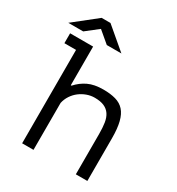

<svg xmlns="http://www.w3.org/2000/svg" viewBox="-238 -999 1041 1127"><g transform="rotate(30 282.0 -435.5)"><path d="M4 -700H160V-438H165Q196 -473 237 -492.5Q278 -512 339 -512Q387 -512 422.5 -502Q458 -492 480.5 -467Q503 -442 514 -398.5Q525 -355 525 -288V0H447V-273Q447 -316 442 -348Q437 -380 422.5 -401.5Q408 -423 383 -434Q358 -445 319 -445Q292 -445 266 -435.5Q240 -426 218.5 -409.5Q197 -393 181.5 -369.5Q166 -346 160 -318V0H83V-633H4ZM119 -871H179L324 -748H225L148 -813L65 -748H-36Z"/></g></svg>

Font: PT Mono
Style: Regular
Weight: 400
Monospace: yes
Designer: A.Korolkova, I.Chaeva
Foundry: ParaType Ltd
Version: Version 1.001W OFL